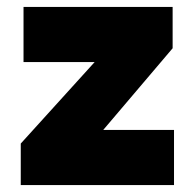

<svg xmlns="http://www.w3.org/2000/svg" viewBox="-20 -535 563 555"><path d="M40 0V-120L253.5 -355.5H48V-515H479V-395.5L278.5 -159.5H483V0Z"/></svg>

Font: Geologica Thin Roman ExtraBold
Style: Regular
Weight: 800
Version: Version 1.010;gftools[0.9.28]